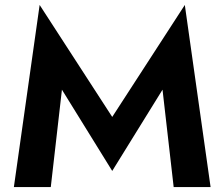

<svg xmlns="http://www.w3.org/2000/svg" viewBox="-20 -755 906 775"><path d="M230 -393 185 0H36L140 -735L433 -283L726 -735L830 0H681L636 -393L433 -65Z"/></svg>

Font: Von Semi
Style: Regular
Weight: 600
Version: Version 4.000; ttfautohint (v1.8.4.7-5d5b)